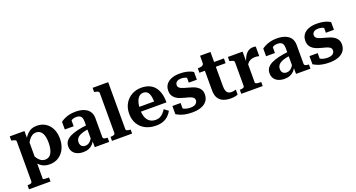

<svg xmlns="http://www.w3.org/2000/svg" viewBox="-53 -1507 4636 2502"><g transform="rotate(-20 2265.0 -256.5)"><path d="M324 223H26V167H28Q46 167 60 164.5Q74 162 82 155Q90 148 90 135V-414Q90 -426 84 -432.5Q78 -439 66 -443Q54 -447 35 -451L26 -453V-511H230V-380L241 -375V158Q241 161 252.5 163Q264 165 279 166Q294 167 307 167H324ZM394 10Q354 10 323.5 0Q293 -10 267.5 -30.5Q242 -51 219 -84L221 -192Q239 -153 259 -125.5Q279 -98 303.5 -83Q328 -68 360 -68Q388 -68 410 -81.5Q432 -95 446 -120.5Q460 -146 467 -181.5Q474 -217 474 -260Q474 -303 467.5 -337Q461 -371 447 -394.5Q433 -418 412.5 -430Q392 -442 365 -442Q334 -442 308.5 -426.5Q283 -411 261.5 -381Q240 -351 221 -308L219 -403Q245 -443 270.5 -469Q296 -495 328 -508Q360 -521 401 -521Q471 -521 522.5 -488.5Q574 -456 602.5 -397.5Q631 -339 631 -260Q631 -181 601 -120Q571 -59 517.5 -24.5Q464 10 394 10Z M1032 -308 1031 -251Q992 -247 961 -239.5Q930 -232 907.5 -221.5Q885 -211 870.5 -198Q856 -185 849 -168Q842 -151 842 -131Q842 -108 850.5 -92Q859 -76 875 -67.5Q891 -59 912 -59Q939 -59 961 -73Q983 -87 1000 -112.5Q1017 -138 1030 -173L1031 -103Q1016 -68 992.5 -42.5Q969 -17 936 -3.5Q903 10 861 10Q812 10 775.5 -5.5Q739 -21 718 -51.5Q697 -82 697 -125Q697 -167 718.5 -197Q740 -227 782 -248.5Q824 -270 886.5 -284.5Q949 -299 1032 -308ZM1019 0V-101H1008V-363Q1008 -396 998.5 -415.5Q989 -435 971 -443.5Q953 -452 926 -452Q886 -452 859.5 -435Q833 -418 818 -394Q812 -404 812 -413.5Q812 -423 817.5 -431.5Q823 -440 832.5 -446Q842 -452 854 -455V-350H731V-456Q746 -468 774 -483Q802 -498 844 -509.5Q886 -521 941 -521Q986 -521 1025 -511.5Q1064 -502 1093.5 -481.5Q1123 -461 1139.5 -428.5Q1156 -396 1156 -350V-90Q1156 -79 1163.5 -72Q1171 -65 1184.5 -62Q1198 -59 1216 -58L1219 -57V0Z M1473 -736V-88Q1473 -69 1490.5 -62.5Q1508 -56 1535 -56H1537V0H1258V-56H1259Q1287 -56 1304.5 -62.5Q1322 -69 1322 -88V-639Q1322 -651 1316 -657.5Q1310 -664 1298 -668.5Q1286 -673 1267 -676L1257 -678V-736Z M1742 -253Q1742 -207 1751.5 -171.5Q1761 -136 1780 -111.5Q1799 -87 1826.5 -74.5Q1854 -62 1889 -62Q1926 -62 1953 -76.5Q1980 -91 1999.5 -113.5Q2019 -136 2032 -158L2089 -115Q2070 -79 2040 -50.5Q2010 -22 1968 -6Q1926 10 1869 10Q1786 10 1723 -22Q1660 -54 1624.5 -113.5Q1589 -173 1589 -254Q1589 -334 1623.5 -394Q1658 -454 1717.5 -487.5Q1777 -521 1851 -521Q1911 -521 1956.5 -502.5Q2002 -484 2033 -448Q2064 -412 2080.5 -357Q2097 -302 2097 -229H1721V-295H1976L1951 -268Q1950 -319 1944 -354Q1938 -389 1926.5 -410Q1915 -431 1896.5 -441Q1878 -451 1853 -451Q1829 -451 1809 -439Q1789 -427 1774 -402Q1759 -377 1750.5 -340Q1742 -303 1742 -253Z M2467 -126Q2467 -144 2457 -156Q2447 -168 2429.5 -176.5Q2412 -185 2390 -191Q2368 -197 2344 -203Q2313 -211 2282.5 -221.5Q2252 -232 2226.5 -249.5Q2201 -267 2185.5 -294.5Q2170 -322 2170 -364Q2170 -414 2196 -449.5Q2222 -485 2270 -504Q2318 -523 2383 -523Q2435 -523 2473 -515Q2511 -507 2535.5 -496Q2560 -485 2570 -477V-371H2458V-461Q2472 -462 2480 -457.5Q2488 -453 2490.5 -446Q2493 -439 2491.5 -430.5Q2490 -422 2487 -414Q2476 -428 2460.5 -437Q2445 -446 2426 -451Q2407 -456 2383 -456Q2341 -456 2319.5 -438.5Q2298 -421 2298 -393Q2298 -375 2308.5 -362.5Q2319 -350 2337 -341.5Q2355 -333 2378.5 -326.5Q2402 -320 2427 -313Q2458 -305 2489 -294.5Q2520 -284 2546 -266.5Q2572 -249 2587.5 -222.5Q2603 -196 2603 -157Q2603 -105 2576 -67.5Q2549 -30 2497 -10Q2445 10 2371 10Q2318 10 2276 2Q2234 -6 2203.5 -19Q2173 -32 2153 -44V-158H2267V-38Q2250 -47 2241 -57Q2232 -67 2229.5 -76.5Q2227 -86 2229.5 -94Q2232 -102 2239 -106Q2254 -89 2273.5 -78.5Q2293 -68 2317.5 -62.5Q2342 -57 2371 -57Q2401 -57 2422 -65Q2443 -73 2455 -88.5Q2467 -104 2467 -126Z M2632 -445V-506H2636Q2660 -506 2678 -510Q2696 -514 2706 -524Q2716 -534 2716 -552L2805 -511H2996V-445ZM2860 -175Q2860 -134 2869.5 -110Q2879 -86 2896.5 -75.5Q2914 -65 2939 -65Q2959 -65 2976 -69.5Q2993 -74 3003 -76V-7Q2995 -3 2980.5 1Q2966 5 2947 7.5Q2928 10 2904 10Q2850 10 2805.5 -6.5Q2761 -23 2734.5 -63Q2708 -103 2708 -173V-493L2715 -501L2716 -650H2860Z M3439 -514V-381Q3432 -384 3422 -385.5Q3412 -387 3401.5 -388Q3391 -389 3381 -389Q3357 -389 3337 -383.5Q3317 -378 3301 -367Q3285 -356 3272 -337.5Q3259 -319 3247 -293L3246 -353Q3261 -402 3281 -439Q3301 -476 3331 -497.5Q3361 -519 3403 -519Q3415 -519 3424.5 -517.5Q3434 -516 3439 -514ZM3051 0V-56H3053Q3080 -56 3097.5 -62.5Q3115 -69 3115 -88V-414Q3115 -426 3109 -432.5Q3103 -439 3091 -443Q3079 -447 3060 -451L3051 -453V-511H3255V-354L3266 -365V-79Q3266 -69 3278 -64Q3290 -59 3307 -57.5Q3324 -56 3337 -56H3348V0Z M3823 -308 3822 -251Q3783 -247 3752 -239.5Q3721 -232 3698.5 -221.5Q3676 -211 3661.5 -198Q3647 -185 3640 -168Q3633 -151 3633 -131Q3633 -108 3641.5 -92Q3650 -76 3666 -67.5Q3682 -59 3703 -59Q3730 -59 3752 -73Q3774 -87 3791 -112.5Q3808 -138 3821 -173L3822 -103Q3807 -68 3783.5 -42.5Q3760 -17 3727 -3.5Q3694 10 3652 10Q3603 10 3566.5 -5.5Q3530 -21 3509 -51.5Q3488 -82 3488 -125Q3488 -167 3509.5 -197Q3531 -227 3573 -248.5Q3615 -270 3677.5 -284.5Q3740 -299 3823 -308ZM3810 0V-101H3799V-363Q3799 -396 3789.5 -415.5Q3780 -435 3762 -443.5Q3744 -452 3717 -452Q3677 -452 3650.5 -435Q3624 -418 3609 -394Q3603 -404 3603 -413.5Q3603 -423 3608.5 -431.5Q3614 -440 3623.5 -446Q3633 -452 3645 -455V-350H3522V-456Q3537 -468 3565 -483Q3593 -498 3635 -509.5Q3677 -521 3732 -521Q3777 -521 3816 -511.5Q3855 -502 3884.5 -481.5Q3914 -461 3930.5 -428.5Q3947 -396 3947 -350V-90Q3947 -79 3954.5 -72Q3962 -65 3975.5 -62Q3989 -59 4007 -58L4010 -57V0Z M4368 -126Q4368 -144 4358 -156Q4348 -168 4330.5 -176.5Q4313 -185 4291 -191Q4269 -197 4245 -203Q4214 -211 4183.5 -221.5Q4153 -232 4127.5 -249.5Q4102 -267 4086.5 -294.5Q4071 -322 4071 -364Q4071 -414 4097 -449.5Q4123 -485 4171 -504Q4219 -523 4284 -523Q4336 -523 4374 -515Q4412 -507 4436.5 -496Q4461 -485 4471 -477V-371H4359V-461Q4373 -462 4381 -457.5Q4389 -453 4391.5 -446Q4394 -439 4392.5 -430.5Q4391 -422 4388 -414Q4377 -428 4361.5 -437Q4346 -446 4327 -451Q4308 -456 4284 -456Q4242 -456 4220.5 -438.5Q4199 -421 4199 -393Q4199 -375 4209.5 -362.5Q4220 -350 4238 -341.5Q4256 -333 4279.5 -326.5Q4303 -320 4328 -313Q4359 -305 4390 -294.5Q4421 -284 4447 -266.5Q4473 -249 4488.5 -222.5Q4504 -196 4504 -157Q4504 -105 4477 -67.5Q4450 -30 4398 -10Q4346 10 4272 10Q4219 10 4177 2Q4135 -6 4104.5 -19Q4074 -32 4054 -44V-158H4168V-38Q4151 -47 4142 -57Q4133 -67 4130.5 -76.5Q4128 -86 4130.5 -94Q4133 -102 4140 -106Q4155 -89 4174.5 -78.5Q4194 -68 4218.5 -62.5Q4243 -57 4272 -57Q4302 -57 4323 -65Q4344 -73 4356 -88.5Q4368 -104 4368 -126Z"/></g></svg>

Font: Roboto Serif 28pt SemiBold
Style: Regular
Weight: 600
Designer: Greg Gazdowicz
Foundry: Commercial Type
Version: Version 1.008